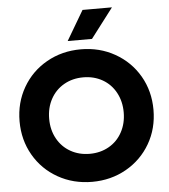

<svg xmlns="http://www.w3.org/2000/svg" viewBox="-62 -992 935 1060"><g transform="rotate(-5 406.0 -462.0)"><path d="M35.2 -353.5Q35.2 -456.5 83.5 -540.5Q131.8 -624.5 216.8 -672.6Q301.8 -720.7 406.2 -720.7Q510.3 -720.7 595.2 -672.6Q680.2 -624.5 728.8 -540.8Q777.3 -457 777.3 -353.5Q777.3 -250 728.8 -166.3Q680.2 -82.5 595.2 -34.4Q510.3 13.7 406.2 13.7Q301.8 13.7 216.8 -34.4Q131.8 -82.5 83.5 -166.5Q35.2 -250.5 35.2 -353.5ZM612.3 -353.5Q612.3 -414.6 585.9 -463.1Q559.6 -511.7 512.5 -538.6Q465.3 -565.4 406.2 -565.4Q346.7 -565.4 299.6 -538.6Q252.4 -511.7 225.8 -463.4Q199.2 -415 199.2 -353.5Q199.2 -292 225.8 -243.7Q252.4 -195.3 299.6 -168.5Q346.7 -141.6 406.2 -141.6Q465.3 -141.6 512.5 -168.5Q559.6 -195.3 585.9 -243.9Q612.3 -292.5 612.3 -353.5ZM338.4 -772.5 435.1 -936.5H598.1L473.1 -772.5Z"/></g></svg>

Font: Wanted Sans ExtraBold
Style: Regular
Weight: 800
Designer: Original Design by Kil Hyung-jin and Kang Hanbin, Wanted Lab, Inc; Hangeul from Source Han Sans by Jang Soo-young and Ka
Foundry: Wanted Lab, Inc.
Version: Version 1.003